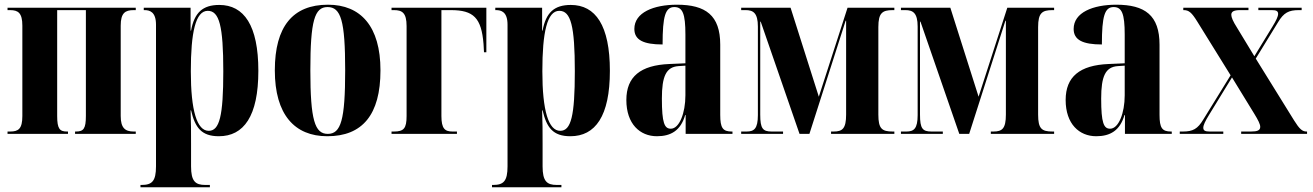

<svg xmlns="http://www.w3.org/2000/svg" viewBox="-20 -569 5581 816"><path d="M12 0H269V-10H265C234 -10 223 -21 223 -76V-526H345V-76C345 -22 335 -10 303 -10H299V0H557V-10H548C512 -10 493 -25 493 -76V-460C493 -514 512 -526 548 -526H557V-536H12V-526H23C57 -526 75 -514 75 -460V-76C75 -21 58 -10 23 -10H12Z M577 227H872V217H852C810 217 792 201 792 138V40C792 -7 792 -53 790 -100H792C809 -27 836 10 910 10C1016 10 1078 -75 1078 -268C1078 -461 1017 -548 912 -548C841 -548 806 -515 792 -439H790V-536H591V-526H594C616 -526 643 -519 643 -464V138C643 201 626 217 582 217H577ZM867 -13C817 -13 791 -99 791 -266C791 -431 811 -523 863 -523C912 -523 929 -459 929 -266C929 -76 913 -13 867 -13Z M1371 10C1520 10 1597 -81 1597 -270C1597 -457 1513 -549 1374 -549C1225 -549 1148 -457 1148 -270C1148 -82 1232 10 1371 10ZM1373 0C1318 0 1299 -59 1299 -270C1299 -481 1317 -539 1372 -539C1429 -539 1447 -481 1447 -270C1447 -59 1429 0 1373 0Z M1644 0H1922V-10H1903C1871 -10 1856 -22 1856 -76V-526H1896C1993 -526 2026 -493 2035 -382L2037 -347H2047V-536H1644V-526H1654C1689 -526 1708 -515 1708 -458V-76C1708 -23 1696 -10 1654 -10H1644Z M2071 227H2366V217H2346C2304 217 2286 201 2286 138V40C2286 -7 2286 -53 2284 -100H2286C2303 -27 2330 10 2404 10C2510 10 2572 -75 2572 -268C2572 -461 2511 -548 2406 -548C2335 -548 2300 -515 2286 -439H2284V-536H2085V-526H2088C2110 -526 2137 -519 2137 -464V138C2137 201 2120 217 2076 217H2071ZM2361 -13C2311 -13 2285 -99 2285 -266C2285 -431 2305 -523 2357 -523C2406 -523 2423 -459 2423 -266C2423 -76 2407 -13 2361 -13Z M2772 10C2831 10 2873 -14 2892 -80H2894V0H3093V-10H3090C3052 -10 3041 -25 3041 -81V-379C3041 -504 2979 -549 2857 -549C2758 -549 2676 -516 2676 -446C2676 -399 2715 -380 2796 -380C2796 -501 2808 -539 2846 -539C2881 -539 2893 -511 2893 -422V-300L2825 -297C2702 -292 2642 -243 2642 -144C2642 -42 2700 10 2772 10ZM2831 -22C2804 -22 2793 -46 2793 -150C2793 -245 2811 -284 2863 -288L2893 -290V-164C2893 -88 2867 -22 2831 -22Z M3130 0H3308V-10H3260C3222 -10 3211 -22 3211 -82V-477H3213L3378 0H3420L3574 -481H3576V-82C3576 -22 3560 -10 3523 -10H3512V0H3781V-10H3774C3728 -10 3713 -22 3713 -82V-454C3713 -514 3730 -526 3774 -526H3781V-536H3582L3460 -158L3340 -536H3130V-526H3149C3181 -526 3201 -514 3201 -456V-80C3201 -22 3185 -10 3153 -10H3130Z M3809 0H3987V-10H3939C3901 -10 3890 -22 3890 -82V-477H3892L4057 0H4099L4253 -481H4255V-82C4255 -22 4239 -10 4202 -10H4191V0H4460V-10H4453C4407 -10 4392 -22 4392 -82V-454C4392 -514 4409 -526 4453 -526H4460V-536H4261L4139 -158L4019 -536H3809V-526H3828C3860 -526 3880 -514 3880 -456V-80C3880 -22 3864 -10 3832 -10H3809Z M4639 10C4698 10 4740 -14 4759 -80H4761V0H4960V-10H4957C4919 -10 4908 -25 4908 -81V-379C4908 -504 4846 -549 4724 -549C4625 -549 4543 -516 4543 -446C4543 -399 4582 -380 4663 -380C4663 -501 4675 -539 4713 -539C4748 -539 4760 -511 4760 -422V-300L4692 -297C4569 -292 4509 -243 4509 -144C4509 -42 4567 10 4639 10ZM4698 -22C4671 -22 4660 -46 4660 -150C4660 -245 4678 -284 4730 -288L4760 -290V-164C4760 -88 4734 -22 4698 -22Z M4994 0H5179V-10H5121C5102 -10 5094 -14 5094 -26C5094 -37 5102 -54 5118 -80L5216 -240L5311 -85C5327 -59 5336 -41 5336 -30C5336 -15 5324 -10 5297 -10H5255V0H5535V-10H5533C5515 -10 5503 -20 5480 -57L5317 -320L5412 -475C5436 -515 5457 -526 5500 -526H5512V-536H5328V-526H5385C5404 -526 5412 -522 5412 -510C5412 -499 5404 -482 5388 -456L5311 -330L5237 -452C5221 -477 5213 -495 5213 -506C5213 -520 5224 -526 5251 -526H5286V-536H5009V-526H5011C5033 -526 5045 -515 5068 -478L5210 -249L5094 -61C5070 -21 5050 -10 5007 -10H4994Z"/></svg>

Font: Noto Serif Display ExtraCondensed ExtraBold
Style: Regular
Weight: 800
Width: 2
Designer: Monotype Design Team
Foundry: Monotype Imaging Inc.
Version: Version 2.009